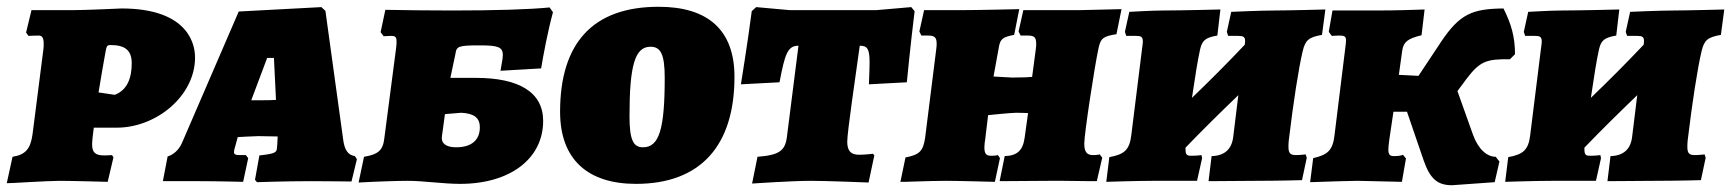

<svg xmlns="http://www.w3.org/2000/svg" viewBox="-37 -534 5112 567"><path d="M56 -504 40 -438 47 -428C47 -428 64 -429 77 -429C87 -429 92 -423 92 -405C92 -400 92 -394 91 -387L59 -137C53 -94 38 -77 0 -71L-17 7C-17 8 103 0 139 0C175 0 281 3 281 3L298 -69C297 -72 295 -73 294 -76C294 -76 281 -75 271 -75C244 -75 235 -84 235 -108C235 -115 236 -123 237 -133L240 -157H308C425 -157 539 -251 539 -364C539 -420 502 -509 322 -509C322 -509 215 -504 176 -504ZM302 -254 254 -261C261 -306 269 -348 275 -383C278 -399 280 -401 289 -401C333 -401 352 -385 352 -347C352 -304 339 -268 302 -254Z M976 -125 924 -502 912 -513 668 -500 500 -111C491 -91 475 -77 458 -72L444 1H554C603 1 681 3 681 3L696 -67L689 -76H670C659 -76 654 -78 654 -85C654 -89 655 -94 658 -103L665 -129C662 -129 713 -132 726 -132L783 -131L782 -110C782 -105 781 -102 781 -99C781 -83 774 -80 729 -75L716 -3L722 4C722 4 804 1 883 1C930 1 1001 2 1001 2L1017 -64L1011 -73C992 -76 980 -89 976 -125ZM705 -238 752 -363H772L778 -239C760 -238 753 -238 741 -238Z M1322 9C1469 9 1567 -65 1567 -177C1567 -262 1495 -304 1369 -304H1293L1308 -375C1311 -398 1318 -400 1381 -400C1434 -400 1448 -395 1448 -371C1448 -368 1447 -364 1447 -360L1441 -325L1561 -332C1568 -374 1581 -443 1596 -498L1586 -512C1525 -506 1425 -503 1297 -503C1227 -503 1153 -504 1101 -505L1087 -439L1096 -427L1116 -428C1130 -428 1134 -426 1134 -412C1134 -407 1134 -401 1133 -394L1098 -126C1094 -90 1080 -78 1038 -71L1022 5C1076 2 1139 0 1167 0C1214 0 1272 9 1322 9ZM1310 -99C1280 -99 1265 -111 1268 -131L1277 -197L1325 -201C1362 -199 1380 -187 1380 -158C1380 -120 1355 -99 1310 -99Z M1841 9C2033 9 2132 -105 2132 -307C2132 -447 2052 -514 1908 -514C1713 -514 1617 -406 1617 -204C1617 -62 1700 9 1841 9ZM1862 -99C1833 -99 1822 -121 1822 -191C1822 -341 1838 -396 1884 -396C1914 -396 1926 -374 1926 -304C1926 -154 1910 -99 1862 -99Z M2321 -399 2287 -131C2282 -89 2265 -76 2200 -71L2184 8C2184 8 2303 0 2357 0C2405 0 2528 5 2528 5L2545 -75L2541 -80C2541 -80 2519 -77 2500 -77C2476 -77 2465 -88 2465 -116C2465 -144 2491 -319 2502 -399C2525 -399 2531 -389 2531 -349C2531 -333 2530 -312 2529 -285L2641 -291C2641 -291 2652 -405 2664 -501L2654 -513L2550 -504H2296L2196 -513L2183 -501C2171 -408 2151 -285 2151 -285L2265 -291C2281 -375 2289 -399 2321 -399Z M3207 -391C3213 -421 3221 -427 3260 -433L3275 -507C3275 -507 3196 -505 3149 -504H2985L2971 -441L2977 -429H2998C3017 -429 3023 -424 3023 -405C3023 -401 3023 -396 3022 -390L3011 -307C3001 -306 2988 -305 2952 -305L2897 -308L2913 -396C2917 -419 2925 -425 2958 -431L2973 -507C2973 -507 2849 -504 2798 -504H2692L2678 -441L2684 -429H2704C2722 -429 2729 -424 2729 -406C2729 -401 2729 -396 2728 -390L2695 -127C2689 -87 2678 -77 2637 -69L2622 3C2622 4 2708 0 2758 0C2792 0 2901 3 2901 3L2916 -67L2910 -76C2910 -76 2905 -74 2890 -74C2876 -74 2870 -79 2870 -99C2871 -105 2870 -110 2872 -119L2881 -194C2881 -194 2949 -201 2964 -201C2982 -201 2999 -200 2999 -200L2989 -128C2984 -90 2967 -74 2930 -73L2915 1L3061 0H3103C3159 1 3202 1 3202 1L3218 -68C3216 -72 3213 -74 3211 -78C3211 -78 3203 -76 3191 -76C3173 -76 3165 -85 3165 -110C3165 -139 3196 -342 3207 -391Z M3728 -503C3686 -503 3599 -499 3599 -499L3586 -440L3590 -428H3620C3635 -428 3640 -425 3640 -412C3640 -409 3639 -406 3639 -402C3588 -348 3536 -296 3483 -245C3492 -306 3500 -357 3507 -388C3513 -414 3522 -423 3558 -429L3567 -506C3567 -506 3450 -503 3398 -503C3366 -503 3298 -499 3298 -499L3285 -440L3289 -428H3317C3332 -428 3338 -426 3338 -411C3338 -406 3337 -401 3336 -393L3304 -136C3299 -92 3284 -78 3239 -70L3230 3C3230 3 3316 0 3369 0H3498L3513 -67L3511 -76C3511 -76 3498 -74 3481 -74C3468 -74 3464 -77 3464 -93C3464 -94 3464 -96 3464 -98C3514 -150 3567 -202 3620 -253L3605 -131C3601 -94 3580 -74 3541 -73L3532 1L3673 0C3739 0 3808 -2 3808 -2L3822 -68L3819 -78C3817 -78 3803 -76 3790 -76C3774 -76 3768 -81 3768 -100C3768 -106 3768 -112 3769 -120C3782 -229 3798 -333 3810 -383C3818 -416 3828 -424 3867 -431L3877 -506C3877 -506 3766 -503 3728 -503Z M4403 -509C4311 -508 4274 -493 4219 -411L4152 -310L4094 -313L4104 -385C4108 -411 4121 -420 4161 -430L4170 -506C4088 -503 4045 -503 4026 -503H3898L3887 -440L3896 -428C3900 -428 3910 -429 3918 -429C3933 -429 3938 -427 3938 -414C3938 -409 3937 -403 3936 -394L3904 -135C3899 -91 3885 -77 3841 -67L3832 4C3898 2 3946 0 3971 0C3987 0 4048 2 4103 3L4115 -66L4106 -77C4103 -75 4094 -73 4080 -73C4068 -73 4063 -77 4063 -92C4063 -99 4064 -109 4066 -123L4078 -204H4118L4167 -61C4186 -6 4208 13 4251 13L4377 4L4391 -57L4380 -71C4355 -71 4329 -92 4313 -136L4267 -265L4293 -300C4333 -353 4352 -360 4422 -359L4437 -374C4437 -425 4426 -463 4403 -509Z M4906 -503C4864 -503 4777 -499 4777 -499L4764 -440L4768 -428H4798C4813 -428 4818 -425 4818 -412C4818 -409 4817 -406 4817 -402C4766 -348 4714 -296 4661 -245C4670 -306 4678 -357 4685 -388C4691 -414 4700 -423 4736 -429L4745 -506C4745 -506 4628 -503 4576 -503C4544 -503 4476 -499 4476 -499L4463 -440L4467 -428H4495C4510 -428 4516 -426 4516 -411C4516 -406 4515 -401 4514 -393L4482 -136C4477 -92 4462 -78 4417 -70L4408 3C4408 3 4494 0 4547 0H4676L4691 -67L4689 -76C4689 -76 4676 -74 4659 -74C4646 -74 4642 -77 4642 -93C4642 -94 4642 -96 4642 -98C4692 -150 4745 -202 4798 -253L4783 -131C4779 -94 4758 -74 4719 -73L4710 1L4851 0C4917 0 4986 -2 4986 -2L5000 -68L4997 -78C4995 -78 4981 -76 4968 -76C4952 -76 4946 -81 4946 -100C4946 -106 4946 -112 4947 -120C4960 -229 4976 -333 4988 -383C4996 -416 5006 -424 5045 -431L5055 -506C5055 -506 4944 -503 4906 -503Z"/></svg>

Font: Alegreya SC Black
Style: Italic
Weight: 900
Italic angle: -7°
Designer: Juan Pablo del Peral
Foundry: Huerta Tipografica
Version: Version 2.007;PS 002.007;hotconv 1.0.88;makeotf.lib2.5.64775